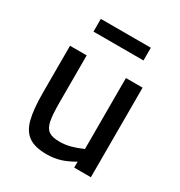

<svg xmlns="http://www.w3.org/2000/svg" viewBox="-166 -802 870 928"><g transform="rotate(30 269.0 -338.0)"><path d="M64 0ZM64 -239V-500H157V-239Q157 -170 164 -135.5Q171 -101 190.5 -87Q210 -73 250 -73Q283 -73 312.5 -81Q342 -89 376 -104V-500H469V0H376V-33Q334 -9 300.5 1Q267 11 227 11Q162 11 127 -13.5Q92 -38 78 -91.5Q64 -145 64 -239ZM128 -687H407V-616H128Z"/></g></svg>

Font: sheba-seeBold
Style: Regular
Weight: 600
Designer: Mohamed Galeb, the designers
Foundry: Kief Type Foundry
Version: Version 2.010; ttfautohint (v1.5.33-1714) -l 8 -r 50 -G 200 